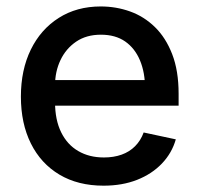

<svg xmlns="http://www.w3.org/2000/svg" viewBox="-20 -570 623 601"><path d="M304.2 11.2Q224.1 11.2 166 -23.4Q107.9 -58.1 76.7 -120.8Q45.4 -183.6 45.4 -267.6Q45.4 -351.1 76.4 -414.6Q107.4 -478 163.8 -513.9Q220.2 -549.8 295.4 -549.8Q343.3 -549.8 387 -534.2Q430.7 -518.6 464.8 -485.4Q499 -452.1 519 -400.4Q539.1 -348.6 539.1 -276.4V-239.3H104V-319.3H483.9L434.1 -293Q434.1 -342.8 418.2 -380.9Q402.3 -418.9 371.8 -440.2Q341.3 -461.4 295.9 -461.4Q250.5 -461.4 218.5 -439.7Q186.5 -418 169.4 -382.1Q152.3 -346.2 152.3 -303.2V-250Q152.3 -194.8 171.4 -156Q190.4 -117.2 224.9 -97.2Q259.3 -77.1 305.2 -77.1Q335.9 -77.1 360.6 -85.9Q385.3 -94.7 402.8 -112.3Q420.4 -129.9 429.7 -155.3L530.3 -133.8Q518.1 -90.8 486.8 -58.1Q455.6 -25.4 409.2 -7.1Q362.8 11.2 304.2 11.2Z"/></svg>

Font: Inter 16pt Medium
Style: Regular
Weight: 500
Version: Version 4.001;git-66647c0bb